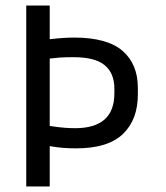

<svg xmlns="http://www.w3.org/2000/svg" viewBox="-20 -675 600 695"><path d="M75 0V-655H160V-533Q184 -536 207 -537.5Q230 -539 248 -539Q368 -539 423.5 -491Q479 -443 479 -357V-333Q479 -242 425 -190Q371 -138 256 -138Q234 -138 211.5 -139.5Q189 -141 160 -146V0ZM160 -219Q194 -214 214 -212.5Q234 -211 252 -211Q394 -211 394 -337V-354Q394 -410 359 -439Q324 -468 246 -468Q213 -468 194.5 -466.5Q176 -465 160 -463Z"/></svg>

Font: Ropa Sans
Style: Regular
Weight: 400
Designer: Botio Nikoltchev
Foundry: Botjo Nikoltchev
Version: Version 1.002